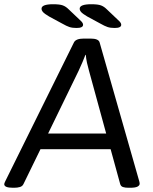

<svg xmlns="http://www.w3.org/2000/svg" viewBox="-28 -884 722 906"><path d="M33 2Q-8 2 -8 -15Q-8 -19 -3 -29L321 -684Q330 -702 368 -702H399Q437 -702 442 -684L629 -29Q631 -22 631 -17Q631 -9 621 -3.5Q611 2 586 2H578Q562 2 552 -1.5Q542 -5 539 -16L494 -180H163L83 -16Q78 -5 66 -1.5Q54 2 39 2ZM343 -550 199 -254H473L392 -550Q387 -567 382.5 -587.5Q378 -608 377 -625H375Q370 -612 361.5 -591.5Q353 -571 343 -550ZM333 -752Q313 -752 299.5 -756.5Q286 -761 265 -773L204 -806Q182 -819 175 -827Q168 -835 168 -843Q168 -864 223 -864Q254 -864 268.5 -858.5Q283 -853 295 -841L355 -784Q364 -775 364 -767Q364 -752 333 -752ZM513 -752Q493 -752 479.5 -756.5Q466 -761 445 -773L384 -806Q362 -819 355 -827Q348 -835 348 -843Q348 -864 403 -864Q434 -864 448.5 -858.5Q463 -853 475 -841L535 -784Q544 -775 544 -767Q544 -752 513 -752Z"/></svg>

Font: Asap Semi Expanded Semi Expanded Regular
Style: Italic
Weight: 400
Width: 6
Italic angle: -6°
Designer: Pablo Cosgaya
Foundry: Omnibus-Type
Version: Version 3.001; ttfautohint (v1.8.4.7-5d5b)